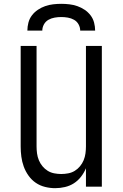

<svg xmlns="http://www.w3.org/2000/svg" viewBox="-20 -975 640 1003"><path d="M268 8Q242 8 215.5 1.5Q189 -5 167 -20Q145 -35 129 -57.5Q113 -80 104 -105Q95 -130 91.5 -156.5Q88 -183 88 -210V-735H171V-210Q171 -192 173.5 -173.5Q176 -155 183 -138Q190 -121 202 -106.5Q214 -92 229.5 -82.5Q245 -73 263.5 -69.5Q282 -66 300 -66Q318 -66 336.5 -69.5Q355 -73 370.5 -82.5Q386 -92 398 -106.5Q410 -121 417 -138Q424 -155 426.5 -173.5Q429 -192 429 -210V-735H512V0H429V-96Q419 -72 403 -51.5Q387 -31 366 -17.5Q345 -4 319.5 2Q294 8 268 8ZM123 -815Q123 -836 128.5 -857Q134 -878 147 -895Q160 -912 178 -924Q196 -936 216 -943Q236 -950 257.5 -952.5Q279 -955 300 -955Q321 -955 342.5 -952.5Q364 -950 384 -943Q404 -936 422 -924Q440 -912 453 -895Q466 -878 471.5 -857Q477 -836 477 -815H399Q399 -832 390.5 -847.5Q382 -863 367 -871.5Q352 -880 334.5 -883Q317 -886 300 -886Q283 -886 265.5 -883Q248 -880 233 -871.5Q218 -863 209.5 -847.5Q201 -832 201 -815Z"/></svg>

Font: Nova Nerd Font
Style: Regular
Weight: 400
Designer: Belleve Invis
Foundry: Belleve Invis
Version: Version 24.1.4; ttfautohint (v1.8.4);Nerd Fonts 3.1.1